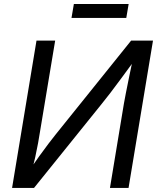

<svg xmlns="http://www.w3.org/2000/svg" viewBox="-20 -928 784 948"><path d="M614.7 0H522.9L591.8 -416.5Q595.2 -435.5 601.6 -468.8Q607.9 -502 617.4 -547.4Q627 -592.8 638.7 -649.4L652.8 -642.1Q609.4 -583 578.6 -541Q547.9 -499 524.7 -469Q501.5 -439 481.4 -414.1L147.9 0H39.6L160.2 -727.5H252.4L177.2 -275.9Q173.8 -253.4 168 -221.4Q162.1 -189.5 154.1 -152.6Q146 -115.7 136.2 -77.6L124.5 -84.5Q148.9 -122.1 173.6 -156.5Q198.2 -190.9 219.2 -218.3Q240.2 -245.6 253.4 -262.2L627.4 -727.5H735.4ZM615.2 -908.2 603.5 -839.4H333L344.7 -908.2Z"/></svg>

Font: Inter 18pt
Style: Italic
Weight: 400
Italic angle: -9.3988°
Designer: Rasmus Andersson
Foundry: rsms
Version: Version 4.001;git-66647c0bb